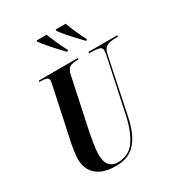

<svg xmlns="http://www.w3.org/2000/svg" viewBox="-218 -1084 1144 1234"><g transform="rotate(-30 353.5 -467.0)"><path d="M280 10Q187 10 138 -32.5Q89 -75 89 -153Q89 -173 93.5 -203Q98 -233 102 -256L182 -631Q186 -649 188 -659.5Q190 -670 190 -677Q190 -694 175.5 -699Q161 -704 136 -704H122L125 -714H415L413 -704H395Q368 -704 348 -693Q328 -682 320 -641L238 -255Q235 -240 230.5 -213.5Q226 -187 222.5 -159Q219 -131 219 -111Q219 -53 242 -28.5Q265 -4 301 -4Q384 -4 429 -67.5Q474 -131 498 -244L581 -635Q586 -660 586 -671Q586 -693 563.5 -698.5Q541 -704 506 -704H491L493 -714H707L705 -704H687Q655 -704 627.5 -693.5Q600 -683 591 -639L506 -230Q491 -157 464.5 -103Q438 -49 394 -19.5Q350 10 280 10ZM373 -784Q352 -806 326.5 -833.5Q301 -861 278 -888Q255 -915 241 -934V-944H315Q327 -912 345.5 -870.5Q364 -829 383 -794V-784ZM514 -784Q493 -806 467 -833.5Q441 -861 418 -888Q395 -915 382 -934V-944H456Q468 -912 486 -870.5Q504 -829 523 -794V-784Z"/></g></svg>

Font: Noto Serif Display ExtraCondensed
Style: Bold Italic
Weight: 700
Width: 2
Italic angle: -12°
Designer: Monotype Design Team
Foundry: Monotype Imaging Inc.
Version: Version 2.009